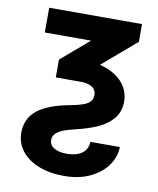

<svg xmlns="http://www.w3.org/2000/svg" viewBox="-83 -595 719 872"><g transform="rotate(10 276.0 -159.5)"><path d="M501 -530.3V-448.5L238.7 -223.9H157.5V-306L286.3 -416.1H73V-530.3ZM265.5 109Q291.6 109 313 102.2Q334.4 95.3 348.2 79.2Q361.9 63.2 363.3 37.1H498.8Q498.8 80 471.7 119.9Q444.6 159.9 393.2 185.1Q341.7 210.4 270.9 210.4Q204.1 210.4 153.3 190Q102.4 169.7 74.5 133.3Q46.6 97 46.6 49.9Q46.6 -14.8 94.7 -53.7Q142.8 -92.7 244.4 -111.1Q281.3 -118.2 302.4 -125.8Q323.5 -133.5 333.8 -145.2Q344.2 -156.9 344.2 -175.7Q344.2 -190.9 336.1 -201.7Q328 -212.4 311.5 -218.1Q295 -223.9 271.3 -223.9H207.1L209.7 -322.6H271.3Q336 -322.6 383.5 -302.4Q431.1 -282.3 456.7 -247.5Q482.2 -212.6 482.2 -169.4Q482.2 -123.8 456.7 -92Q431.2 -60.2 388 -40.5Q344.8 -20.8 283.9 -6.6Q247.1 1.7 225.7 11.5Q204.3 21.4 195.1 33Q185.9 44.5 185.9 58.6Q185.9 83 207.8 96Q229.6 109 265.5 109Z"/></g></svg>

Font: Pretendard GOV Variable
Style: Regular
Weight: 400
Designer: Base glyphs from Inter by Rasmus Andersson; Hangul glyphs from Noto Sans CJK(Source Han Sans) by Jang Soo-young and Kang
Foundry: Kil Hyung-jin
Version: Version 1.307;Glyphs 3.2 (3192)